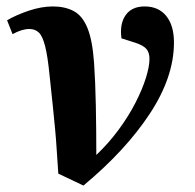

<svg xmlns="http://www.w3.org/2000/svg" viewBox="-20 -548 606 596"><path d="M239 28 161 -9Q158 -51 156 -83.5Q154 -116 151 -147.5Q148 -179 144 -218.5Q140 -258 134 -313Q128 -374 120 -405Q112 -436 100.5 -447Q89 -458 71 -458Q48 -458 19 -442L2 -485Q31 -502 70 -515Q109 -528 144 -528Q182 -528 209 -513.5Q236 -499 251.5 -461Q267 -423 272 -353Q276 -296 277.5 -219Q279 -142 279 -67Q317 -103 348 -145Q379 -187 400.5 -229Q422 -271 433 -306.5Q444 -342 444 -365Q444 -385 434.5 -396Q425 -407 401 -415L357 -429Q351 -474 370 -501Q389 -528 429 -528Q472 -528 496 -498.5Q520 -469 520 -416Q520 -309 445 -195Q370 -81 239 28Z"/></svg>

Font: Literata 36pt
Style: Bold Italic
Weight: 700
Italic angle: -2°
Designer: Latin by Veronika Burian and Jose Scaglione. Greek by Irene Vlachou. Cyrillic by Vera Evstafieva
Foundry: TypeTogether
Version: Version 3.002